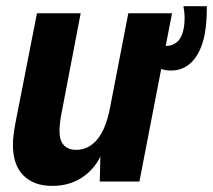

<svg xmlns="http://www.w3.org/2000/svg" viewBox="-20 -590 692 624"><path d="M652.3 -569.8Q652.3 -543 650.6 -520.3Q648.9 -497.6 645 -477.1Q633.8 -421.4 605.7 -391.1Q577.6 -360.8 535.6 -360.8Q518.6 -360.8 503.9 -365.7L433.1 0H304.2L306.2 -81.1Q284.2 -36.6 243.7 -11.2Q203.1 14.2 149.9 14.2Q89.8 14.2 55.9 -20Q22 -54.2 22 -119.1Q22 -133.3 23.9 -150.4Q25.9 -167.5 30.3 -190.9L100.1 -546.9H242.2L178.2 -212.9Q175.8 -199.7 174.6 -186.8Q173.3 -173.8 173.3 -165Q173.3 -133.3 187.5 -118.2Q201.7 -103 228 -103Q267.1 -103 295.4 -136Q323.7 -168.9 337.4 -238.8L397 -546.9H539.1L518.6 -440.9H522.9Q540 -440.9 555.2 -453.4Q570.3 -465.8 576.2 -493.7Q578.1 -502.4 579.1 -512.9Q580.1 -523.4 580.1 -532.2Q580.1 -548.8 576.2 -569.8Z"/></svg>

Font: Hack
Style: Bold Italic
Weight: 700
Italic angle: -11°
Monospace: yes
Designer: Christopher Simpkins
Foundry: Christopher Simpkins
Version: Version 2.017; ttfautohint (v1.4.1) -l 4 -r 80 -G 350 -x 0 -